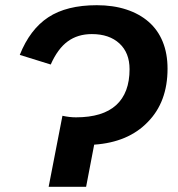

<svg xmlns="http://www.w3.org/2000/svg" viewBox="-20 -718 685 738"><path d="M272 -267Q375 -267 426.5 -314Q478 -361 478 -452Q478 -515 439 -551Q400 -587 333 -587Q279 -587 240.5 -559Q202 -531 175 -470L56 -507Q95 -605 165.5 -651.5Q236 -698 352 -698Q415 -698 465.5 -681.5Q516 -665 551.5 -634Q587 -603 605.5 -557.5Q624 -512 624 -454Q624 -326 548 -249Q473 -171 342 -162L311 0H167L220 -273Q247 -267 272 -267Z"/></svg>

Font: Libra Sans Modern
Style: Bold Italic
Weight: 700
Italic angle: -12°
Foundry: Stefan Peev, Context Ltd
Version: Version 1.000